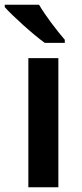

<svg xmlns="http://www.w3.org/2000/svg" viewBox="-38 -786 345 806"><path d="M126 -766H-18V-756C15 -719 101 -641 150 -606H234V-619C202 -656 152 -721 126 -766ZM207 0V-542H81V0Z"/></svg>

Font: Noto Sans Myanmar SemiBold
Style: Regular
Weight: 600
Designer: Monotype Design Team
Foundry: Monotype Imaging Inc.
Version: Version 2.107